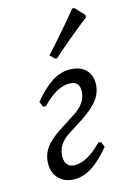

<svg xmlns="http://www.w3.org/2000/svg" viewBox="-112 -772 574 839"><g transform="rotate(-15 175.0 -353.0)"><path d="M260 -119 272 -118 282 -94Q239 -42 199.5 -16.5Q160 9 120 9Q77 9 50.5 -17Q24 -43 24 -85Q24 -124 46 -156Q68 -188 122 -222L189 -265Q218 -284 233 -306.5Q248 -329 248 -359Q248 -401 203 -401Q176 -401 146.5 -385.5Q117 -370 80 -332L68 -333L57 -357Q101 -410 140 -435Q179 -460 219 -460Q264 -460 290 -437Q316 -414 316 -373Q316 -334 293 -302Q270 -270 217 -235L150 -192Q92 -156 92 -99Q92 -75 104 -62.5Q116 -50 136 -50Q163 -50 193 -66Q223 -82 260 -119ZM349 -661Q349 -661 324.5 -642Q300 -623 261.5 -591Q223 -559 181 -521L172 -523L152 -542Q179 -571 205.5 -601.5Q232 -632 254 -657.5Q276 -683 289 -699Q302 -715 302 -715L312 -713L350 -672Z"/></g></svg>

Font: Alegreya
Style: Italic
Weight: 400
Italic angle: -7°
Designer: Juan Pablo del Peral
Foundry: Huerta Tipografica
Version: Version 2.009